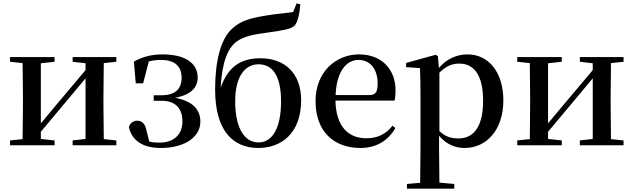

<svg xmlns="http://www.w3.org/2000/svg" viewBox="-20 -868 3786 1147"><path d="M414 -499 491 -490V-449L341 -271L224 -131V-490L306 -499V-527H40V-499L115 -491C116 -435 117 -351 117 -296V-232C117 -177 116 -93 115 -37L40 -29V0H306V-29L224 -38V-81L369 -254L491 -400V-38L414 -29V0H675V-29L600 -37L598 -232V-296L600 -491L675 -499V-527H414Z M940 16C1090 16 1177 -54 1177 -141C1177 -211 1134 -264 1025 -284C1123 -301 1161 -347 1161 -406C1160 -492 1085 -543 951 -543C887 -543 834 -530 780 -500L791 -370H835L869 -501C891 -507 915 -510 942 -510C1022 -510 1064 -474 1065 -405C1065 -336 1027 -299 944 -299H898V-266H946C1035 -266 1070 -212 1070 -144C1070 -65 1019 -16 934 -16C910 -16 891 -17 872 -22L854 -92C846 -133 825 -147 799 -147C779 -147 757 -134 750 -109C768 -26 836 16 940 16Z M1525 -17C1444 -17 1385 -96 1385 -264C1385 -414 1446 -484 1524 -484C1605 -484 1659 -420 1659 -262C1659 -102 1606 -17 1525 -17ZM1524 16C1658 16 1779 -69 1779 -270C1779 -432 1679 -520 1536 -520C1412 -520 1341 -464 1298 -344C1307 -501 1341 -580 1394 -620C1439 -652 1492 -662 1590 -675C1661 -686 1717 -692 1740 -715C1759 -737 1769 -782 1774 -842L1752 -848L1731 -796C1685 -789 1625 -785 1575 -776C1483 -761 1420 -747 1366 -696C1299 -636 1265 -502 1265 -334C1265 -86 1372 16 1524 16Z M2133 16C2228 16 2299 -28 2342 -103L2325 -117C2287 -69 2239 -42 2168 -42C2063 -42 1987 -110 1984 -267H2337C2341 -284 2343 -303 2343 -328C2343 -449 2265 -543 2125 -543C1987 -543 1865 -439 1865 -264C1865 -81 1976 16 2133 16ZM1985 -300C1990 -440 2049 -510 2121 -510C2192 -510 2236 -455 2236 -369C2236 -320 2225 -300 2186 -300Z M2756 16C2887 16 2987 -93 2987 -268C2987 -440 2896 -543 2774 -543C2711 -543 2650 -519 2602 -462L2596 -532L2583 -541L2406 -492V-467L2489 -461C2491 -412 2492 -366 2492 -299V19L2490 224L2411 231V259H2694V231L2605 223L2603 19V-57C2648 -4 2701 16 2756 16ZM2605 -434C2649 -477 2685 -488 2724 -488C2810 -488 2866 -422 2866 -266C2866 -100 2802 -41 2719 -41C2675 -41 2641 -51 2605 -85Z M3444 -499 3521 -490V-449L3371 -271L3254 -131V-490L3336 -499V-527H3070V-499L3145 -491C3146 -435 3147 -351 3147 -296V-232C3147 -177 3146 -93 3145 -37L3070 -29V0H3336V-29L3254 -38V-81L3399 -254L3521 -400V-38L3444 -29V0H3705V-29L3630 -37L3628 -232V-296L3630 -491L3705 -499V-527H3444Z"/></svg>

Font: Noto Serif SC SemiBold
Style: Regular
Weight: 600
Designer: Ryoko NISHIZUKA 西塚涼子 (kana & ideographs); Frank Grießhammer (Latin, Greek & Cyrillic); Wenlong ZHANG 张文龙 (bopomofo); San
Foundry: Adobe
Version: Version 2.001;hotconv 1.1.0;makeotfexe 2.6.0